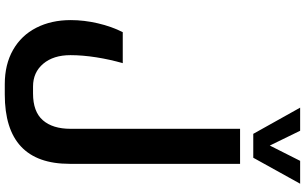

<svg xmlns="http://www.w3.org/2000/svg" viewBox="-260 -796 1295 816"><g transform="rotate(90 388.0 -387.5)"><path d="M336.9 240.2Q253.4 240.2 191.7 205.1Q129.9 169.9 97.4 106.2Q64.9 42.5 64.9 -40Q64.9 -96.7 78.6 -155.5Q92.3 -214.4 116.2 -261.2H248Q232.4 -207.5 223.1 -148.7Q213.9 -89.8 213.9 -39.1Q213.9 33.7 250.5 76.9Q287.1 120.1 347.2 120.1H377Q454.1 120.1 490.5 78.4Q526.9 36.6 526.9 -39.1V-759.8H675.8V-35.2Q675.8 240.2 380.9 240.2ZM760.3 -1015.1 649.9 -815.9H548.3L437 -1015.1H535.2L598.1 -886.2L663.1 -1015.1Z"/></g></svg>

Font: DroidArabicKufi-Bold
Style: Bold
Weight: 700
Designer: Pascal Zoghbi
Foundry: Ascender Corporation
Version: Version 1.00